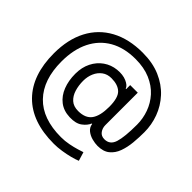

<svg xmlns="http://www.w3.org/2000/svg" viewBox="-207 -926 1345 1345"><g transform="rotate(45 465.0 -254.0)"><path d="M483 -700.3Q582.4 -700.3 657.7 -667.8Q733 -635.3 783.6 -580.1Q834.2 -524.9 859.6 -456Q884.9 -387.1 884.9 -313.9Q884.9 -262.1 880 -209.3Q875 -156.6 859 -112.4Q843 -68.2 809.8 -41.2Q776.6 -14.2 720.2 -14.2Q695.3 -14.2 665.5 -22Q635.7 -29.8 612.6 -47.9Q589.5 -66.1 585.2 -96.6H581Q568.2 -65.7 534.6 -41Q501.1 -16.3 440.3 -18.5Q378.6 -20.6 336.8 -53.1Q295.1 -85.6 274 -139.7Q252.8 -193.9 252.8 -261.4Q252.8 -325.3 277.5 -374.5Q302.2 -423.7 344.6 -453.3Q387.1 -483 440.3 -488.6Q493.6 -494 531.4 -477.5Q569.2 -460.9 576.7 -437.5H581V-477.3H656.2V-156.2Q656.2 -126.4 672.9 -103.7Q689.6 -81 721.6 -81Q775.9 -81 793.5 -137.4Q811.1 -193.9 811.1 -315.3Q811.1 -375 790.8 -431.8Q770.6 -488.6 729.6 -534.1Q688.6 -579.5 625.9 -606.5Q563.2 -633.5 478.7 -633.5Q367.2 -633.5 287.6 -588.1Q208.1 -542.6 165.8 -457.7Q123.6 -372.9 123.6 -254.3Q123.6 -73.2 218.6 25.2Q313.6 123.6 495.7 123.6Q534.8 123.6 572.8 116.1Q610.8 108.7 639.9 99.8Q669 90.9 681.8 86.6L701.7 152Q679.7 161.2 644.4 170.5Q609 179.7 569.1 185.7Q529.1 191.8 492.9 191.8Q275.6 191.8 160.5 74.9Q45.5 -41.9 45.5 -257.1Q45.5 -395.6 97.7 -494.9Q149.9 -594.1 247.9 -647.2Q345.9 -700.3 483 -700.3ZM454.5 -419Q414.1 -419 385.5 -397.9Q356.9 -376.8 341.8 -341.8Q326.7 -306.8 326.7 -265.6Q326.7 -220.2 338.8 -180.2Q350.9 -140.3 378.2 -115.6Q405.5 -90.9 451.7 -90.9Q523.1 -90.9 554.2 -134.1Q585.2 -177.2 585.2 -265.6Q585.2 -355.1 551.8 -387.1Q518.5 -419 454.5 -419Z"/></g></svg>

Font: Interface
Style: Regular
Weight: 400
Designer: Rasmus Andersson
Foundry: rsms
Version: Version 1.8